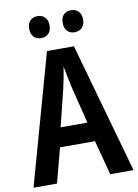

<svg xmlns="http://www.w3.org/2000/svg" viewBox="-98 -974 746 1038"><g transform="rotate(-10 275.0 -455.0)"><path d="M421 0 371 -190H179L129 0H0L200 -715H348L549 0ZM299 -493Q293 -521 285.5 -556.5Q278 -592 274 -618Q270 -590 263.5 -557Q257 -524 250 -494L201 -296H348ZM126 -850Q126 -880 142 -895Q158 -910 182 -910Q206 -910 222 -894.5Q238 -879 238 -850Q238 -820 222 -804.5Q206 -789 182 -789Q158 -789 142 -804.5Q126 -820 126 -850ZM310 -850Q310 -880 325.5 -895Q341 -910 365 -910Q390 -910 406 -894.5Q422 -879 422 -850Q422 -820 406 -804.5Q390 -789 365 -789Q341 -789 325.5 -804.5Q310 -820 310 -850Z"/></g></svg>

Font: Noto Sans Khmer UI Condensed SemiBold
Style: Regular
Weight: 600
Width: 3
Designer: Danh Hong and the Monotype Design Team
Foundry: Monotype Imaging Inc.
Version: Version 2.002; ttfautohint (v1.8.4.7-5d5b)